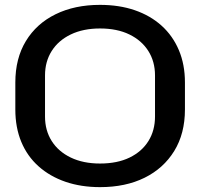

<svg xmlns="http://www.w3.org/2000/svg" viewBox="-20 -759 823 789"><path d="M391 10Q313 10 249 -12Q185 -34 138.5 -75.5Q92 -117 67.5 -176Q43 -235 43 -309V-420Q43 -519 86.5 -590.5Q130 -662 208.5 -700.5Q287 -739 391 -739Q470 -739 534 -717Q598 -695 644 -653.5Q690 -612 715 -553Q740 -494 740 -420V-309Q740 -210 696 -138.5Q652 -67 574 -28.5Q496 10 391 10ZM391 -87Q462 -87 512.5 -111.5Q563 -136 590 -179.5Q617 -223 617 -280V-449Q617 -506 589.5 -549.5Q562 -593 511.5 -617.5Q461 -642 391 -642Q322 -642 271 -617.5Q220 -593 192.5 -549.5Q165 -506 165 -449V-280Q165 -223 192.5 -179.5Q220 -136 271 -111.5Q322 -87 391 -87Z"/></svg>

Font: Hubot Sans Condensed ExtraLight Medium
Style: Regular
Weight: 500
Version: Version 2.000